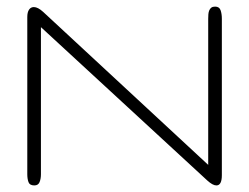

<svg xmlns="http://www.w3.org/2000/svg" viewBox="-20 -564 758 584"><path d="M613.3 -62.5V-506.8Q613.3 -514.2 613.8 -520.8Q614.3 -527.3 616.5 -532.5Q618.7 -537.6 622.8 -540.8Q627 -543.9 634.3 -543.9Q647 -543.9 650.9 -533Q654.8 -522 654.8 -506.8V-31.2Q654.8 0 638.2 0Q627 0 610.4 -15.1L104.5 -481.4V-34.2Q104.5 -20 100.3 -10Q96.2 0 84.5 0Q70.3 0 66.7 -10Q63 -20 63 -34.2V-512.2Q63 -526.9 68.4 -534.7Q73.7 -542.5 83 -542.5Q95.2 -542.5 111.3 -527.8Z"/></svg>

Font: Gruppo
Style: Regular
Weight: 400
Foundry: Vernon Adams
Version: Version 1.000